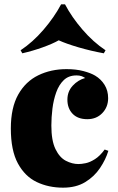

<svg xmlns="http://www.w3.org/2000/svg" viewBox="-20 -852 543 886"><path d="M287 -533Q331 -533 365 -524Q399 -515 419 -503Q446 -487 462.5 -460.5Q479 -434 479 -399Q479 -358 452 -330Q425 -302 383 -302Q339 -302 315 -327Q291 -352 291 -392Q291 -430 315.5 -456.5Q340 -483 373 -492Q366 -497 356.5 -500.5Q347 -504 333 -504Q297 -504 274.5 -482.5Q252 -461 239.5 -426Q227 -391 222 -351Q217 -311 217 -273Q217 -203 236 -164Q255 -125 284 -110Q313 -95 342 -95Q356 -95 375.5 -99Q395 -103 418 -117.5Q441 -132 463 -162L480 -156Q468 -116 441.5 -76.5Q415 -37 373 -11.5Q331 14 271 14Q204 14 149.5 -12Q95 -38 62.5 -98Q30 -158 30 -259Q30 -355 64 -415.5Q98 -476 156.5 -504.5Q215 -533 287 -533ZM280 -832Q311 -773 360.5 -715.5Q410 -658 467 -620L459 -606Q399 -617 342.5 -633.5Q286 -650 251 -666Q223 -650 177 -633.5Q131 -617 83 -606L75 -620Q131 -657 180.5 -714.5Q230 -772 262 -832Z"/></svg>

Font: Playfair Display Black
Style: Regular
Weight: 900
Designer: Claus Eggers Sørensen
Foundry: Claus Eggers Sørensen
Version: Version 1.203